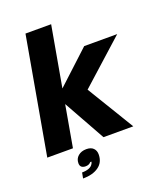

<svg xmlns="http://www.w3.org/2000/svg" viewBox="-169 -874 1008 1181"><g transform="rotate(-20 334.5 -283.5)"><path d="M173 0H5L140 -763H308L238 -368L453 -567H669L381 -308L568 0H373L221 -272ZM175 159Q201 159 219.5 152Q238 145 246 131Q250 126 252 116H244Q232 131 209 131Q192 131 182.5 123Q173 115 173 98Q173 69 194 51Q215 33 248 33Q278 33 293.5 48.5Q309 64 309 89Q309 141 270.5 168.5Q232 196 168 196Z"/></g></svg>

Font: Open Sauce One Black Italic
Style: Regular
Weight: 900
Italic angle: -10°
Designer: Alfredo Marco Pradil
Foundry: Creative Sauce Fz LLC
Version: Version 1.477